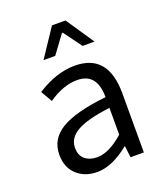

<svg xmlns="http://www.w3.org/2000/svg" viewBox="-134 -805 781 909"><g transform="rotate(-20 256.0 -351.0)"><path d="M58 -126Q58 -205 129.5 -248Q201 -291 357 -308Q357 -430 257 -430Q188 -430 112 -378L79 -435Q177 -498 270 -498Q438 -498 438 -298V0H371L364 -58H362Q275 12 201 12Q138 12 98 -25Q58 -62 58 -126ZM139 -132Q139 -93 162.5 -73.5Q186 -54 224 -54Q284 -54 357 -119V-254Q239 -239 189 -209.5Q139 -180 139 -132ZM141 -573 235 -714H303L398 -573H338L271 -664H267L200 -573Z"/></g></svg>

Font: RibengUni
Style: Regular
Weight: 400
Designer: (1) Dr. Andrew Glass (Senior Program Manager at Microsoft Corporation)
(2) Bivuti Chakma (Chakma Font Designer & Keyboar
Foundry: Bivuti Chakma
Version: Version 2.2022; Updated on: 03 June 2022; Friday